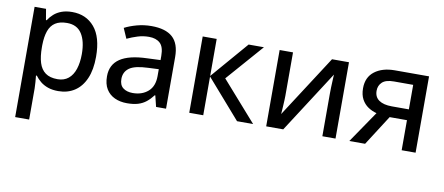

<svg xmlns="http://www.w3.org/2000/svg" viewBox="-69 -821 3086 1333"><g transform="rotate(10 1474.0 -154.5)"><path d="M348.1 -547.9Q446.3 -547.9 505.1 -478.3Q564 -408.7 564 -270.5Q564 -178.7 536.9 -116.5Q509.8 -54.2 460.7 -22.2Q411.6 9.8 345.7 9.8Q304.2 9.8 272.9 -1.2Q241.7 -12.2 219.5 -30.5Q197.3 -48.8 182.1 -69.8H175.8Q177.7 -50.8 179.9 -25.6Q182.1 -0.5 182.1 19.5V239.3H83.5V-538.1H164.1L177.2 -460.9H182.1Q197.3 -484.9 219.5 -504.6Q241.7 -524.4 273.4 -536.1Q305.2 -547.9 348.1 -547.9ZM325.7 -466.8Q273.9 -466.8 242.9 -446.5Q211.9 -426.3 197.5 -386.2Q183.1 -346.2 182.1 -285.6V-270Q182.1 -205.6 195.8 -161.4Q209.5 -117.2 241.2 -94Q272.9 -70.8 326.7 -70.8Q372.6 -70.8 403.1 -95.7Q433.6 -120.6 448.5 -166Q463.4 -211.4 463.4 -271.5Q463.4 -362.8 429.7 -414.8Q396 -466.8 325.7 -466.8Z M906.7 -547.4Q1006.3 -547.4 1055.7 -503.2Q1105 -459 1105 -363.8V0H1034.7L1015.6 -78.1H1011.7Q989.3 -48.8 964.8 -29.3Q940.4 -9.8 908.4 0Q876.5 9.8 830.6 9.8Q781.7 9.8 743.7 -7.8Q705.6 -25.4 683.8 -60.8Q662.1 -96.2 662.1 -150.9Q662.1 -232.9 725.1 -275.4Q788.1 -317.9 916 -321.8L1008.8 -325.7V-356Q1008.8 -418.9 980.7 -444.8Q952.6 -470.7 902.3 -470.7Q860.8 -470.7 822.8 -458.7Q784.7 -446.8 749.5 -430.2L718.3 -501.5Q756.3 -521 804.9 -534.2Q853.5 -547.4 906.7 -547.4ZM1007.8 -261.2 932.6 -257.8Q839.4 -254.4 801.5 -226.8Q763.7 -199.2 763.7 -149.9Q763.7 -106.9 789.6 -86.9Q815.4 -66.9 857.9 -66.9Q923.3 -66.9 965.6 -103.8Q1007.8 -140.6 1007.8 -212.9Z M1592.3 -538.1H1700.2L1473.1 -278.8L1718.8 0H1605.5L1367.2 -272.9V0H1268.6V-538.1H1367.2V-276.9Z M1905.3 -538.1V-231.4Q1905.3 -220.2 1904.5 -202.4Q1903.8 -184.6 1902.6 -165Q1901.4 -145.5 1900.4 -128.4Q1899.4 -111.3 1898.4 -102.1L2180.2 -538.1H2299.8V0H2207V-300.8Q2207 -318.8 2207.8 -345.5Q2208.5 -372.1 2210 -397Q2211.4 -421.9 2211.9 -435.5L1931.2 0H1811V-538.1Z M2508.3 0H2397L2549.3 -223.1Q2517.1 -231.4 2489.3 -250Q2461.4 -268.6 2444.3 -300Q2427.2 -331.5 2427.2 -377.4Q2427.2 -455.6 2481.4 -496.8Q2535.6 -538.1 2623 -538.1H2864.3V0H2766.1V-211.9H2644ZM2522.9 -377Q2522.9 -332.5 2555.2 -310.3Q2587.4 -288.1 2646 -288.1H2766.1V-460.9H2630.4Q2573.7 -460.9 2548.3 -437.3Q2522.9 -413.6 2522.9 -377Z"/></g></svg>

Font: Open Sans Medium
Style: Regular
Weight: 500
Designer: Monotype Design Team
Foundry: Monotype Imaging Inc.
Version: Version 3.000